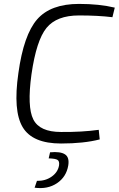

<svg xmlns="http://www.w3.org/2000/svg" viewBox="-20 -722 607 982"><path d="M485 -58 490 -9Q409 12 292 12Q146 12 96 -71.5Q46 -155 74 -348Q101 -544 170 -623Q239 -702 384 -702Q488 -702 567 -683L555 -634Q482 -643 384 -643Q270 -643 218 -579.5Q166 -516 141 -342Q118 -175 150.5 -111Q183 -47 292 -47Q399 -46 485 -58ZM229 88 236 57Q289 52 312.5 67.5Q336 83 329 125Q319 183 271.5 215Q224 247 157 238L169 203Q212 204 244 181.5Q276 159 282 124Q285 103 274.5 96Q264 89 229 88Z"/></svg>

Font: Exo 2.0 Light
Style: Italic
Weight: 300
Italic angle: -8°
Designer: Natanael Gama
Version: Version 1.001;PS 001.001;hotconv 1.0.70;makeotf.lib2.5.58329